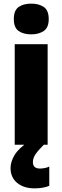

<svg xmlns="http://www.w3.org/2000/svg" viewBox="-20 -862 343 1056"><path d="M152 -842Q194 -842 221 -823.5Q248 -805 248 -757Q248 -710 220.5 -691.5Q193 -673 152 -673Q109 -673 82.5 -691.5Q56 -710 56 -757Q56 -805 82.5 -823.5Q109 -842 152 -842ZM242 -619V-66H61V-619ZM161 30Q161 65 200 65Q213 65 227.5 62Q242 59 251 54V160Q237 166 216.5 170Q196 174 170 174Q111 174 74.5 144Q38 114 38 62Q38 28 60 -9Q82 -46 143 -88L221 -66Q188 -33 174.5 -12.5Q161 8 161 30Z"/></svg>

Font: Noto Sans Malayalam UI SemiCondensed Black
Style: Regular
Weight: 900
Width: 4
Designer: Jelle Bosma - Monotype Design Team
Foundry: Monotype Imaging Inc.
Version: Version 2.104; ttfautohint (v1.8.4.7-5d5b)